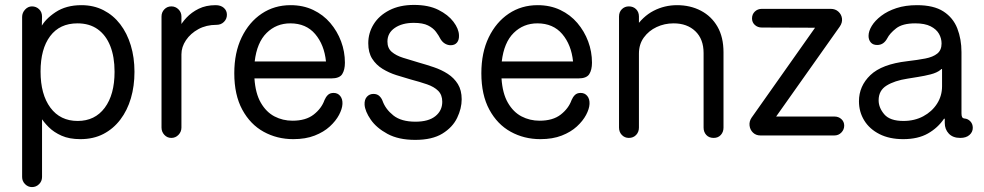

<svg xmlns="http://www.w3.org/2000/svg" viewBox="-20 -551 4004 781"><path d="M307 15Q262 15 230.5 1Q199 -13 178 -34Q157 -55 145 -75L151 -79V169Q151 186 139 198Q127 210 110 210Q94 210 82 198Q70 186 70 169V-482Q70 -499 82 -512Q94 -525 110 -525Q127 -525 139 -513.5Q151 -502 151 -483L150 -438L146 -439Q163 -473 206 -501.5Q249 -530 311 -530Q361 -530 401 -509.5Q441 -489 469 -452.5Q497 -416 512 -366.5Q527 -317 527 -259Q527 -201 512.5 -151.5Q498 -102 469.5 -64.5Q441 -27 400.5 -6Q360 15 307 15ZM296 -59Q366 -59 406 -112.5Q446 -166 446 -259Q446 -320 428.5 -364Q411 -408 377.5 -432Q344 -456 295 -456Q223 -456 184 -404Q145 -352 145 -260Q145 -167 185 -113Q225 -59 296 -59Z M677 10Q660 10 648.5 -2.5Q637 -15 637 -32V-484Q637 -501 648.5 -513Q660 -525 677 -525Q694 -525 706 -513Q718 -501 718 -484V-416L708 -436Q718 -457 738.5 -479Q759 -501 788.5 -515.5Q818 -530 857 -530Q878 -530 890.5 -519Q903 -508 903 -491Q903 -474 891 -462Q879 -450 861 -450Q819 -450 787 -432.5Q755 -415 736.5 -387.5Q718 -360 718 -330V-32Q718 -15 706 -2.5Q694 10 677 10Z M1173 15Q1107 15 1052.5 -15Q998 -45 965.5 -105Q933 -165 933 -253Q933 -337 963 -399Q993 -461 1044.5 -495.5Q1096 -530 1162 -530Q1213 -530 1254 -510.5Q1295 -491 1323.5 -457.5Q1352 -424 1367.5 -382.5Q1383 -341 1383 -296Q1383 -267 1372 -249.5Q1361 -232 1327 -232H1015Q1019 -171 1041 -133Q1063 -95 1096.5 -77.5Q1130 -60 1170 -60Q1224 -60 1256 -85Q1288 -110 1300 -144Q1305 -156 1313.5 -164.5Q1322 -173 1337 -173Q1354 -173 1364 -160.5Q1374 -148 1373 -128Q1372 -108 1359 -83.5Q1346 -59 1321.5 -36.5Q1297 -14 1260 0.5Q1223 15 1173 15ZM1016 -301H1306Q1299 -369 1262 -412.5Q1225 -456 1161 -456Q1104 -456 1064.5 -417Q1025 -378 1016 -301Z M1669 18Q1601 18 1556 -6.5Q1511 -31 1488 -64.5Q1465 -98 1463 -125Q1462 -146 1472.5 -157.5Q1483 -169 1499 -169Q1514 -169 1523 -160.5Q1532 -152 1536 -141Q1548 -107 1580 -81.5Q1612 -56 1670 -56Q1723 -56 1751 -78.5Q1779 -101 1779 -137Q1779 -165 1762.5 -181.5Q1746 -198 1717 -208Q1688 -218 1650 -228Q1622 -236 1592 -245.5Q1562 -255 1536 -271Q1510 -287 1494 -312Q1478 -337 1478 -375Q1478 -417 1500 -452.5Q1522 -488 1564 -509.5Q1606 -531 1664 -531Q1723 -531 1763 -511Q1803 -491 1824.5 -462.5Q1846 -434 1847 -408Q1848 -389 1839 -378Q1830 -367 1813 -367Q1802 -367 1791 -373Q1780 -379 1772 -392Q1765 -406 1753.5 -421.5Q1742 -437 1721 -447.5Q1700 -458 1663 -458Q1616 -458 1586 -437.5Q1556 -417 1556 -382Q1556 -355 1573.5 -340Q1591 -325 1619.5 -316Q1648 -307 1682 -297Q1714 -288 1745 -277.5Q1776 -267 1801.5 -250.5Q1827 -234 1842.5 -209Q1858 -184 1858 -147Q1858 -110 1839.5 -71.5Q1821 -33 1779.5 -7.5Q1738 18 1669 18Z M2178 15Q2112 15 2057.5 -15Q2003 -45 1970.5 -105Q1938 -165 1938 -253Q1938 -337 1968 -399Q1998 -461 2049.5 -495.5Q2101 -530 2167 -530Q2218 -530 2259 -510.5Q2300 -491 2328.5 -457.5Q2357 -424 2372.5 -382.5Q2388 -341 2388 -296Q2388 -267 2377 -249.5Q2366 -232 2332 -232H2020Q2024 -171 2046 -133Q2068 -95 2101.5 -77.5Q2135 -60 2175 -60Q2229 -60 2261 -85Q2293 -110 2305 -144Q2310 -156 2318.5 -164.5Q2327 -173 2342 -173Q2359 -173 2369 -160.5Q2379 -148 2378 -128Q2377 -108 2364 -83.5Q2351 -59 2326.5 -36.5Q2302 -14 2265 0.5Q2228 15 2178 15ZM2021 -301H2311Q2304 -369 2267 -412.5Q2230 -456 2166 -456Q2109 -456 2069.5 -417Q2030 -378 2021 -301Z M2538 10Q2521 10 2509.5 -2Q2498 -14 2498 -32V-484Q2498 -502 2509.5 -513.5Q2521 -525 2538 -525Q2556 -525 2567.5 -513.5Q2579 -502 2579 -484V-417L2562 -435Q2594 -484 2638.5 -507Q2683 -530 2734 -530Q2788 -530 2831 -507.5Q2874 -485 2898.5 -442.5Q2923 -400 2923 -338V-32Q2923 -14 2912 -2Q2901 10 2883 10Q2864 10 2853 -2Q2842 -14 2842 -32V-335Q2842 -392 2808.5 -424Q2775 -456 2720 -456Q2683 -456 2651 -441Q2619 -426 2599 -398.5Q2579 -371 2579 -333V-32Q2579 -14 2567.5 -2Q2556 10 2538 10Z M3073 0Q3055 0 3043 -11.5Q3031 -23 3029 -40Q3027 -57 3037 -72L3327 -483L3359 -438L3079 -439Q3062 -439 3050.5 -449.5Q3039 -460 3039 -476Q3039 -493 3050.5 -504Q3062 -515 3079 -515H3359Q3378 -515 3390.5 -503.5Q3403 -492 3405 -475.5Q3407 -459 3396 -443L3106 -33L3073 -77H3374Q3391 -77 3402.5 -66.5Q3414 -56 3414 -40Q3414 -24 3402.5 -12Q3391 0 3374 0Z M3654 15Q3598 15 3557.5 -5.5Q3517 -26 3495.5 -61Q3474 -96 3474 -139Q3474 -201 3520.5 -245.5Q3567 -290 3670 -302Q3713 -307 3744 -313Q3775 -319 3792.5 -333Q3810 -347 3810 -374Q3810 -395 3799.5 -413.5Q3789 -432 3765.5 -444Q3742 -456 3703 -456Q3651 -456 3625 -435.5Q3599 -415 3589 -395Q3582 -382 3572 -375Q3562 -368 3548 -368Q3531 -368 3522 -378.5Q3513 -389 3513 -405Q3513 -424 3526 -445.5Q3539 -467 3564.5 -486.5Q3590 -506 3626.5 -518Q3663 -530 3710 -530Q3778 -530 3817.5 -504.5Q3857 -479 3874 -435.5Q3891 -392 3891 -339V-90Q3891 -80 3893.5 -75Q3896 -70 3903 -69Q3917 -68 3927 -57.5Q3937 -47 3937 -31Q3937 -14 3923.5 -2Q3910 10 3886 10Q3856 10 3839.5 -7.5Q3823 -25 3823 -51V-68H3820Q3795 -31 3754.5 -8Q3714 15 3654 15ZM3655 -59Q3700 -59 3735.5 -78Q3771 -97 3791.5 -129Q3812 -161 3812 -200V-268Q3812 -270 3810.5 -270.5Q3809 -271 3806 -267Q3791 -255 3765.5 -248.5Q3740 -242 3714 -238Q3688 -234 3671 -231Q3619 -223 3586.5 -203Q3554 -183 3554 -143Q3554 -113 3577 -86Q3600 -59 3655 -59Z"/></svg>

Font: National Park
Style: Regular
Weight: 400
Designer: Andrea Herstowski, Ben Hoepner
Version: Version 1.009